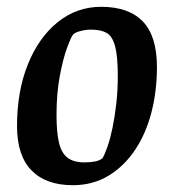

<svg xmlns="http://www.w3.org/2000/svg" viewBox="-20 -533 512 564"><path d="M194 11Q115 11 72.5 -32.5Q30 -76 30 -163Q30 -264 61.5 -343Q93 -422 149 -467.5Q205 -513 277 -513Q358 -513 399.5 -470Q441 -427 441 -336Q441 -266 425 -203.5Q409 -141 377 -93Q345 -45 299 -17Q253 11 194 11ZM228 -56Q245 -56 258.5 -58.5Q272 -61 281 -68Q288 -80 296 -103Q304 -126 310.5 -157.5Q317 -189 321.5 -227.5Q326 -266 326 -310Q326 -368 318 -397.5Q310 -427 293 -436.5Q276 -446 247 -446Q233 -446 217 -442Q201 -438 195 -432Q189 -425 177 -392.5Q165 -360 155.5 -309Q146 -258 146 -195Q146 -146 153 -115Q160 -84 178 -70Q196 -56 228 -56Z"/></svg>

Font: Faustina SemiBold
Style: Italic
Weight: 600
Italic angle: -8°
Designer: Alfonso Garcia
Foundry: http://www.omnibus-type.com
Version: Version 1.200